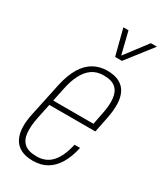

<svg xmlns="http://www.w3.org/2000/svg" viewBox="-186 -800 744 877"><g transform="rotate(30 186.0 -361.5)"><path d="M142 6Q102 6 76.5 -7.5Q51 -21 38.5 -46Q26 -71 25 -104.5Q24 -138 33 -178L70 -352Q83 -411 105.5 -448Q128 -485 160 -503Q192 -521 231 -521Q270 -521 295 -508Q320 -495 332.5 -470.5Q345 -446 346 -412Q347 -378 339 -337L322 -253H73L78 -279H302L296 -274L309 -340Q319 -388 315.5 -422.5Q312 -457 291.5 -475.5Q271 -494 228 -494Q191 -494 166 -476Q141 -458 125 -426.5Q109 -395 100 -352L63 -175Q53 -126 56.5 -91.5Q60 -57 81 -38.5Q102 -20 146 -20Q195 -20 225 -53Q255 -86 270 -153H299Q288 -101 266.5 -65.5Q245 -30 214 -12Q183 6 142 6ZM230 -593 195 -729H222L251 -612L340 -729H372L266 -593Z"/></g></svg>

Font: Hubot Sans Condensed ExtraLight
Style: Italic
Weight: 200
Width: 3
Italic angle: -12.0243°
Designer: Deni Anggara
Foundry: GitHub, Inc., Subsidiary of Microsoft Corporation
Version: Version 2.000